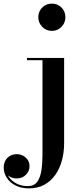

<svg xmlns="http://www.w3.org/2000/svg" viewBox="-120 -780 458 1060"><path d="M40 260Q-3 260 -34 244.2Q-65 228.5 -82.2 202.2Q-99.5 176 -99.5 145Q-99.5 110.5 -78.5 90.8Q-57.5 71 -27.5 71Q-10.5 71 5.5 78.8Q21.5 86.5 32.2 101.5Q43 116.5 43 138.5Q43 164 23.5 184.5Q4 205 -28 205Q-47 205 -63 196.8Q-79 188.5 -88.8 175Q-98.5 161.5 -98.5 145H-87Q-87 173.5 -71 196.8Q-55 220 -27.8 233.8Q-0.5 247.5 33 247.5Q68 247.5 85.2 224Q102.5 200.5 108.5 161.2Q114.5 122 114.5 74.5Q114.5 27 114.5 -20.5V-447.5H29V-460H234V11.5Q234 60.5 222 105.2Q210 150 185.8 184.8Q161.5 219.5 125.2 239.8Q89 260 40 260ZM166.5 -609.5Q135 -609.5 113.2 -631.8Q91.5 -654 91.5 -685Q91.5 -717 113.2 -738.5Q135 -760 166.5 -760Q198 -760 219.5 -738.5Q241 -717 241 -685Q241 -654 219.5 -631.8Q198 -609.5 166.5 -609.5Z"/></svg>

Font: Bodoni Moda 18pt SemiBold
Style: Regular
Weight: 600
Designer: Owen Earl
Foundry: indestructible type
Version: Version 2.005